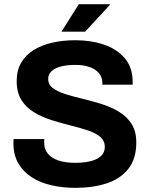

<svg xmlns="http://www.w3.org/2000/svg" viewBox="-20 -892 719 924"><path d="M343.1 12Q283 12 229 -0.1Q174.9 -12.1 133.5 -38.4Q92.1 -64.7 68.3 -105.5Q44.6 -146.3 44.6 -203.6Q44.6 -208.7 45 -214.2Q45.3 -219.6 45.6 -222.8H193.5Q193.3 -220.4 192.9 -215.3Q192.5 -210.3 192.5 -206.5Q192.5 -174.1 210.4 -152.3Q228.4 -130.4 262.1 -119.4Q295.8 -108.4 341.1 -108.4Q369.5 -108.4 392.4 -111.7Q415.3 -114.9 432.5 -121.3Q449.7 -127.7 461.4 -137Q473 -146.3 478.7 -158.4Q484.3 -170.4 484.3 -185Q484.3 -215.3 461.5 -234.1Q438.7 -252.9 400.7 -265.2Q362.8 -277.5 317.7 -288.7Q272.7 -300 227.2 -314.3Q181.7 -328.7 143.8 -351.6Q105.8 -374.4 83 -410.8Q60.3 -447.3 60.3 -501.9Q60.3 -552.5 81.7 -589.8Q103.2 -627.1 142 -651.2Q180.8 -675.2 232 -686.8Q283.2 -698.4 342.7 -698.4Q418.6 -698.4 480.8 -677.1Q543.1 -655.8 580.7 -611.6Q618.3 -567.5 618.5 -496.6V-484.6H472.5V-493.3Q472.5 -519.9 456.9 -539Q441.2 -558.2 412.3 -569Q383.4 -579.7 343.6 -579.7Q301.9 -579.7 272.4 -571.8Q242.9 -563.8 227.4 -548.6Q211.9 -533.4 211.9 -512Q211.9 -484.6 234.7 -467.8Q257.5 -451 295.4 -438.9Q333.4 -426.9 378.9 -416.2Q424.3 -405.4 469.4 -391.3Q514.4 -377.1 552.4 -354.2Q590.4 -331.3 613.1 -295.8Q635.9 -260.3 635.9 -206.9Q635.9 -128.1 598 -79.8Q560 -31.5 493.9 -9.8Q427.7 12 343.1 12ZM275.8 -739.5 359.2 -871.7H507.7L508.9 -868.5L389.6 -739.5Z"/></svg>

Font: Archivo Variable SemiBold
Style: Regular
Weight: 600
Designer: Hector Gatti
Foundry: Omnibus-Type
Version: Version 2.001